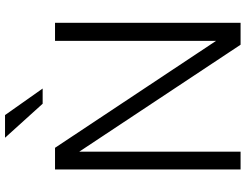

<svg xmlns="http://www.w3.org/2000/svg" viewBox="-124 -830 954 745"><g transform="rotate(-90 352.5 -457.0)"><path d="M137 -626V0H68V-720H152L567 -95V-720H637V0H552ZM323 -768 191 -914H279L382 -768Z"/></g></svg>

Font: Aspekta 300
Style: Regular
Weight: 300
Designer: Ivo Dolenc
Version: Version 2.000